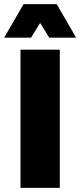

<svg xmlns="http://www.w3.org/2000/svg" viewBox="-43 -908 388 928"><path d="M246 0V-668H56V0ZM325 -726 231 -888H71L-23 -726H107L151 -797L195 -726Z"/></svg>

Font: Gantari Black
Style: Regular
Weight: 900
Designer: Anugrah Pasau
Foundry: Lafontype
Version: Version 1.000